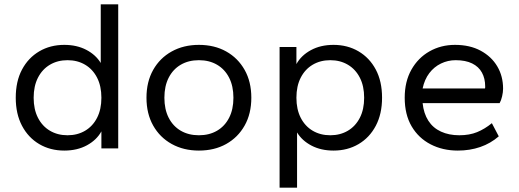

<svg xmlns="http://www.w3.org/2000/svg" viewBox="-20 -688 2404 890"><path d="M278 10Q213 10 162 -20Q111 -50 82 -105Q53 -160 53 -235Q53 -311 82 -365.5Q111 -420 162 -450Q213 -480 278 -480Q336 -480 380 -457Q424 -434 447 -396V-668H528V0H450V-79Q428 -39 383 -14.5Q338 10 278 10ZM293 -61Q339 -61 374.5 -82Q410 -103 430 -142Q450 -181 450 -235Q450 -289 430 -328Q410 -367 374.5 -388Q339 -409 293 -409Q247 -409 211.5 -388Q176 -367 156 -328Q136 -289 136 -235Q136 -181 156 -142Q176 -103 211.5 -82Q247 -61 293 -61Z M902 10Q831 10 776 -20.5Q721 -51 690 -106Q659 -161 659 -235Q659 -309 690 -364Q721 -419 776 -449.5Q831 -480 902 -480Q974 -480 1028.5 -449.5Q1083 -419 1114 -364Q1145 -309 1145 -235Q1145 -161 1114 -106Q1083 -51 1028.5 -20.5Q974 10 902 10ZM902 -61Q950 -61 986 -82Q1022 -103 1042 -142Q1062 -181 1062 -235Q1062 -289 1042 -328Q1022 -367 986 -388Q950 -409 902 -409Q854 -409 818 -388Q782 -367 762 -328Q742 -289 742 -235Q742 -181 762 -142Q782 -103 818 -82Q854 -61 902 -61Z M1276 182V-470H1354V-391Q1376 -431 1421 -455.5Q1466 -480 1526 -480Q1591 -480 1642 -450Q1693 -420 1722 -365.5Q1751 -311 1751 -235Q1751 -160 1722 -105Q1693 -50 1642 -20Q1591 10 1526 10Q1468 10 1424 -13Q1380 -36 1357 -74V182ZM1511 -61Q1557 -61 1592.5 -82Q1628 -103 1648 -142Q1668 -181 1668 -235Q1668 -289 1648 -328Q1628 -367 1592.5 -388Q1557 -409 1511 -409Q1465 -409 1429.5 -388Q1394 -367 1374 -328Q1354 -289 1354 -235Q1354 -181 1374 -142Q1394 -103 1429.5 -82Q1465 -61 1511 -61Z M2102 10Q2032 10 1976 -19Q1920 -48 1888 -102.5Q1856 -157 1856 -235Q1856 -310 1887 -365Q1918 -420 1971 -450Q2024 -480 2089 -480Q2158 -480 2208 -453Q2258 -426 2285 -380.5Q2312 -335 2312 -277Q2312 -261 2307.5 -241.5Q2303 -222 2296 -210H1939Q1944 -162 1965.5 -128.5Q1987 -95 2024 -78Q2061 -61 2109 -61Q2156 -61 2191.5 -75.5Q2227 -90 2260 -117L2292 -56Q2254 -23 2206 -6.5Q2158 10 2102 10ZM1939 -278H2228Q2229 -280 2229 -282Q2229 -284 2229 -288Q2229 -324 2214 -351.5Q2199 -379 2168.5 -394Q2138 -409 2092 -409Q2056 -409 2024 -393.5Q1992 -378 1970 -349Q1948 -320 1939 -278Z"/></svg>

Font: Gantari
Style: Regular
Weight: 400
Designer: Anugrah Pasau
Foundry: Lafontype
Version: Version 1.000; ttfautohint (v1.8.3)